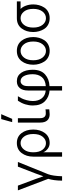

<svg xmlns="http://www.w3.org/2000/svg" viewBox="1080 -1931 1080 3280"><g transform="rotate(-90 1620.0 -291.0)"><path d="M7.8 -525.4H88.9L200.2 -226.6Q236.3 -123 247.1 -92.8H250Q252.9 -101.6 295.9 -221.7L413.1 -525.4H493.2L284.2 -9.8Q253.9 71.3 249 229.5H173.8Q175.8 84 205.1 -6.8Z M815.4 -45.9Q877.9 -45.9 924.3 -102.5Q970.7 -159.2 970.7 -262.7Q970.7 -363.3 925.8 -421.4Q880.9 -479.5 815.4 -479.5Q751 -479.5 704.6 -420.9Q658.2 -362.3 658.2 -262.7Q658.2 -160.2 703.1 -103Q748 -45.9 815.4 -45.9ZM584 229.5V-261.7Q584 -379.9 645.5 -461.4Q707 -543 817.4 -543Q924.8 -543 985.8 -463.4Q1046.9 -383.8 1046.9 -262.7Q1046.9 -144.5 986.3 -63.5Q925.8 17.6 816.4 17.6Q762.7 17.6 719.2 -15.1Q675.8 -47.9 659.2 -90.8V229.5Z M1166 -144.5V-525.4H1241.2V-148.4Q1241.2 -48.8 1321.3 -48.8Q1361.3 -48.8 1392.6 -53.7V10.7Q1337.9 17.6 1307.6 17.6Q1241.2 17.6 1203.6 -22.9Q1166 -63.5 1166 -144.5ZM1173.8 -623 1225.6 -810.5H1309.6L1229.5 -623Z M1458 -269.5Q1458 -405.3 1539.1 -525.4H1616.2Q1591.8 -485.4 1577.1 -455.6Q1562.5 -425.8 1548.3 -374Q1534.2 -322.3 1534.2 -269.5Q1534.2 -176.8 1580.6 -117.2Q1627 -57.6 1713.9 -49.8V-352.5Q1713.9 -443.4 1755.4 -493.2Q1796.9 -543 1872.1 -543Q1965.8 -543 2017.1 -468.3Q2068.4 -393.6 2068.4 -271.5Q2068.4 -131.8 1988.8 -61Q1909.2 9.8 1789.1 14.6V229.5H1713.9V15.6Q1603.5 7.8 1530.8 -63.5Q1458 -134.8 1458 -269.5ZM1789.1 -48.8Q1894.5 -56.6 1943.4 -117.2Q1992.2 -177.7 1992.2 -271.5Q1992.2 -363.3 1961.4 -421.4Q1930.7 -479.5 1872.1 -479.5Q1838.9 -479.5 1814 -448.7Q1789.1 -418 1789.1 -357.4Z M2230.5 -262.7Q2230.5 -163.1 2276.4 -104.5Q2322.3 -45.9 2390.6 -45.9Q2458 -45.9 2504.4 -104.5Q2550.8 -163.1 2550.8 -262.7Q2550.8 -364.3 2503.9 -421.9Q2457 -479.5 2390.6 -479.5Q2323.2 -479.5 2276.9 -421.9Q2230.5 -364.3 2230.5 -262.7ZM2154.3 -262.7Q2154.3 -382.8 2216.3 -462.9Q2278.3 -543 2390.6 -543Q2502 -543 2564.5 -462.9Q2627 -382.8 2627 -262.7Q2627 -211.9 2613.8 -164.1Q2600.6 -116.2 2573.7 -74.7Q2546.9 -33.2 2499.5 -7.8Q2452.1 17.6 2390.6 17.6Q2330.1 17.6 2282.7 -7.3Q2235.4 -32.2 2208.5 -73.7Q2181.6 -115.2 2168 -163.1Q2154.3 -210.9 2154.3 -262.7Z M2712.9 -262.7Q2712.9 -382.8 2774.9 -462.9Q2836.9 -543 2949.2 -543H3236.3V-479.5H3106.4Q3139.6 -450.2 3162.1 -391.1Q3184.6 -332 3184.6 -262.7Q3184.6 -211.9 3171.4 -164.1Q3158.2 -116.2 3131.3 -74.7Q3104.5 -33.2 3057.6 -7.8Q3010.7 17.6 2949.2 17.6Q2888.7 17.6 2841.3 -7.3Q2793.9 -32.2 2767.1 -73.7Q2740.2 -115.2 2726.6 -163.1Q2712.9 -210.9 2712.9 -262.7ZM2789.1 -262.7Q2789.1 -163.1 2835 -104.5Q2880.9 -45.9 2949.2 -45.9Q3016.6 -45.9 3062.5 -104.5Q3108.4 -163.1 3108.4 -262.7Q3108.4 -364.3 3062 -421.9Q3015.6 -479.5 2949.2 -479.5Q2881.8 -479.5 2835.4 -421.9Q2789.1 -364.3 2789.1 -262.7Z"/></g></svg>

Font: Gothic A1
Style: Regular
Weight: 400
Designer: HanYang I&C Co.,Ltd.
Foundry: HanYang I&C Co.,Ltd.
Version: Version 2.50